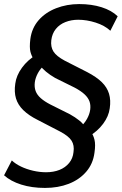

<svg xmlns="http://www.w3.org/2000/svg" viewBox="-24 -734 600 943"><path d="M197 189Q132 189 80 172.5Q28 156 -4 127L34 54Q52 71 79 84Q106 97 138.5 104.5Q171 112 202 112Q239 112 268 100.5Q297 89 315.5 66.5Q334 44 337 13Q342 -20 327.5 -43Q313 -66 271 -88L161 -145Q117 -167 90.5 -193Q64 -219 54.5 -250.5Q45 -282 51 -323Q56 -363 84 -401.5Q112 -440 155 -465L143 -441Q131 -458 125.5 -479.5Q120 -501 125 -542Q132 -596 165.5 -634.5Q199 -673 251.5 -693.5Q304 -714 365 -714Q426 -714 475 -698.5Q524 -683 554 -654L518 -583Q490 -609 446 -623Q402 -637 360 -637Q326 -637 297 -625.5Q268 -614 250 -591.5Q232 -569 228 -537Q224 -504 238.5 -481Q253 -458 294 -436L404 -380Q450 -356 476 -330.5Q502 -305 511.5 -273.5Q521 -242 515 -202Q510 -163 482.5 -126Q455 -89 411 -63L422 -87Q434 -72 440 -48Q446 -24 440 16Q433 71 399 110Q365 149 313 169Q261 189 197 189ZM147 -330Q144 -306 151 -287Q158 -268 176 -252Q194 -236 223 -221L319 -173Q346 -158 365 -142.5Q384 -127 393 -112L371 -110Q391 -128 403.5 -150.5Q416 -173 419 -195Q422 -218 415.5 -236Q409 -254 391.5 -270.5Q374 -287 342 -304L247 -351Q221 -366 202 -382Q183 -398 172 -413L195 -415Q174 -397 162 -374.5Q150 -352 147 -330Z"/></svg>

Font: Nunito Sans 7pt SemiBold
Style: Italic
Weight: 600
Italic angle: -9°
Designer: Vernon Adams
Foundry: Vernon Adams
Version: Version 3.101;gftools[0.9.27]